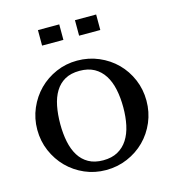

<svg xmlns="http://www.w3.org/2000/svg" viewBox="-99 -720 734 812"><g transform="rotate(-15 268.0 -314.0)"><path d="M266.6 -469.2Q316.9 -469.2 360.8 -450.4Q404.8 -431.6 437.3 -399.2Q469.7 -366.7 488.3 -323Q506.8 -279.3 506.8 -230Q506.8 -180.2 488.3 -136.5Q469.7 -92.8 437.3 -60.3Q404.8 -27.8 360.8 -9Q316.9 9.8 266.6 9.8Q217.3 9.8 174.1 -9Q130.9 -27.8 98.6 -60.3Q66.4 -92.8 47.6 -136.5Q28.8 -180.2 28.8 -230Q28.8 -279.3 47.6 -323Q66.4 -366.7 98.6 -399.2Q130.9 -431.6 174.1 -450.4Q217.3 -469.2 266.6 -469.2ZM265.6 -424.8Q227.5 -424.8 201.4 -410.2Q175.3 -395.5 159.2 -369.1Q143.1 -342.8 136 -306.6Q128.9 -270.5 128.9 -228Q128.9 -186 136.2 -150.4Q143.6 -114.7 159.7 -88.6Q175.8 -62.5 201.9 -47.9Q228 -33.2 265.6 -33.2Q303.2 -33.2 329.6 -47.9Q356 -62.5 372.8 -88.6Q389.6 -114.7 397.2 -150.4Q404.8 -186 404.8 -228Q404.8 -270.5 397.2 -306.6Q389.6 -342.8 372.8 -369.1Q356 -395.5 329.6 -410.2Q303.2 -424.8 265.6 -424.8ZM233.9 -568.8H140.6V-636.7H233.9ZM395.5 -568.8H302.7V-636.7H395.5Z"/></g></svg>

Font: Federov2
Style: Regular
Weight: 400
Designer: Olexa M. Volochay | Cyreal.org
Foundry: Olexa M. Volochay | Cyreal.org
Version: Version 1.000